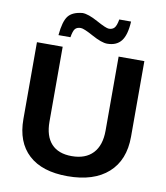

<svg xmlns="http://www.w3.org/2000/svg" viewBox="-96 -969 914 1058"><g transform="rotate(10 361.0 -440.0)"><path d="M353 10Q211 10 135.5 -59.5Q60 -129 60 -258V-688H204V-269Q204 -188 243 -145.5Q282 -103 357 -103Q434 -103 475.5 -147Q517 -191 517 -274V-688H661V-265Q661 -134 580.5 -62Q500 10 353 10ZM442 -747Q411 -747 356.5 -777Q302 -807 285 -807Q264 -807 253.5 -795.5Q243 -784 237 -747H170Q177 -825 200.5 -855Q224 -885 280 -890Q312 -890 366.5 -860Q421 -830 437 -830Q457 -830 468 -842.5Q479 -855 485 -890H551Q547 -814 520.5 -780.5Q494 -747 442 -747Z"/></g></svg>

Font: Libra Sans
Style: Bold
Weight: 700
Foundry: Context Ltd
Version: Version 1.000